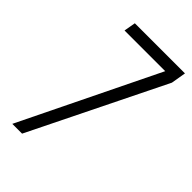

<svg xmlns="http://www.w3.org/2000/svg" viewBox="-201 -720 791 791"><g transform="rotate(45 194.0 -325.0)"><path d="M96 -650H388L377 -585L89 0H32L324 -599H87Z"/></g></svg>

Font: Marvel
Style: Italic
Weight: 400
Italic angle: -12°
Designer: Carolina Trebol
Foundry: Carolina Trebol
Version: Version 1.001